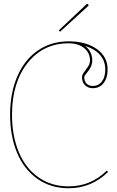

<svg xmlns="http://www.w3.org/2000/svg" viewBox="-20 -978 610 1000"><path d="M286.1 -819.8 430.2 -955.6Q434.6 -960 438.5 -955.6Q443.4 -950.7 439.5 -946.8L293 -813ZM423.3 -738.8Q460.4 -710 460.4 -663.1Q460.4 -641.6 450 -624Q439.5 -606.4 429.2 -594.7Q418.9 -583 418.9 -575.7Q418.9 -554.7 430.9 -542.5Q442.9 -530.3 463.9 -530.3Q492.7 -530.3 510.5 -553.2Q528.3 -576.2 528.3 -616.7Q528.3 -660.2 501.2 -691.7Q474.1 -723.1 423.3 -738.8ZM337.4 -762.7Q428.7 -762.7 484.6 -722.4Q540.5 -682.1 540.5 -616.7Q540.5 -572.3 519.5 -545.4Q498.5 -518.6 463.9 -518.6Q438.5 -518.6 422.9 -534.2Q407.2 -549.8 407.2 -575.7Q407.2 -588.4 417.5 -601.8Q427.7 -615.2 438.2 -630.6Q448.7 -646 448.7 -663.1Q448.7 -703.1 418 -727.8Q387.2 -752.4 337.4 -752.4Q205.1 -752.4 123.8 -650.1Q42.5 -547.9 42.5 -380.9Q42.5 -271.5 77.4 -187Q112.3 -102.5 179.7 -54.9Q247.1 -7.3 337.4 -7.3Q453.1 -7.3 536.1 -89.4L543 -82.5Q456.1 2.4 337.4 2.4Q243.7 2.4 174.1 -47.1Q104.5 -96.7 68.6 -183.1Q32.7 -269.5 32.7 -380.9Q32.7 -494.1 70.6 -581.1Q108.4 -668 177.7 -715.3Q247.1 -762.7 337.4 -762.7Z"/></svg>

Font: ZnikomitNo24
Style: Thin
Weight: 300
Designer: gluk
Foundry: gluk
Version: Version 0.55